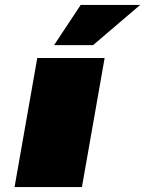

<svg xmlns="http://www.w3.org/2000/svg" viewBox="-20 -758 588 778"><path d="M199 -575 307 -738H548L357 -575ZM39 0 131 -523H404L312 0Z"/></svg>

Font: Tomorrow ExtraBold
Style: Italic
Weight: 800
Italic angle: -10°
Designer: Tony de Marco, Monica Rizzolli
Foundry: Just in Type
Version: Version 2.002